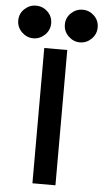

<svg xmlns="http://www.w3.org/2000/svg" viewBox="-157 -952 532 990"><g transform="rotate(5 109.5 -457.0)"><path d="M49.8 0V-700.2H168.9V0ZM-96.2 -830.1Q-96.2 -865.7 -70.6 -889.9Q-44.9 -914.1 -11.2 -914.1Q23.4 -914.1 48.8 -889.9Q74.2 -865.7 74.2 -830.1Q74.2 -794.9 48.6 -770Q22.9 -745.1 -11.2 -745.1Q-44.9 -745.1 -70.6 -770Q-96.2 -794.9 -96.2 -830.1ZM145 -830.1Q145 -865.7 170.7 -889.9Q196.3 -914.1 230 -914.1Q264.6 -914.1 289.8 -889.9Q314.9 -865.7 314.9 -830.1Q314.9 -794.9 289.6 -770Q264.2 -745.1 230 -745.1Q196.3 -745.1 170.7 -770Q145 -794.9 145 -830.1Z"/></g></svg>

Font: Cakra Normal
Style: Regular
Weight: 400
Designer: Lucia Kollert, Vojtech Kollert
Foundry: OoM Type
Version: Version 1.000;Glyphs 3.1.1 (3148)